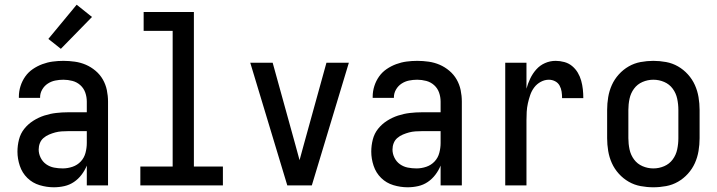

<svg xmlns="http://www.w3.org/2000/svg" viewBox="-20 -786 3040 814"><path d="M208 8Q178 8 148 -1Q118 -10 96 -31.5Q74 -53 64 -83Q54 -113 54 -143Q54 -169 60.5 -194.5Q67 -220 83 -240Q99 -260 121 -274Q143 -288 167.5 -296Q192 -304 217.5 -307Q243 -310 269 -310H348V-355Q348 -375 341.5 -393.5Q335 -412 320.5 -425Q306 -438 287 -443Q268 -448 249 -448Q231 -448 214 -444.5Q197 -441 182.5 -431.5Q168 -422 159 -406.5Q150 -391 150 -374V-371H60V-376Q60 -399 67 -421Q74 -443 87 -461.5Q100 -480 119 -493Q138 -506 159.5 -514Q181 -522 203.5 -525Q226 -528 249 -528Q273 -528 297.5 -524.5Q322 -521 344 -511.5Q366 -502 385 -486Q404 -470 416 -449Q428 -428 433 -404Q438 -380 438 -355V0H348V-84Q340 -64 326 -45.5Q312 -27 293.5 -14.5Q275 -2 253 3Q231 8 208 8ZM246 -72Q267 -72 287.5 -79Q308 -86 322.5 -101.5Q337 -117 342.5 -138Q348 -159 348 -180V-230H269Q255 -230 241 -229Q227 -228 214 -224.5Q201 -221 188 -215.5Q175 -210 164.5 -201Q154 -192 149 -179Q144 -166 144 -152Q144 -134 152.5 -117Q161 -100 176 -89.5Q191 -79 209 -75.5Q227 -72 246 -72ZM238 -579 185 -621 305 -766 370 -714Z M575 0V-80H712V-655H589V-735H802V-80H925V0Z M1302 0H1198L1041 -520H1136L1232 -173Q1236 -157 1241 -140Q1246 -123 1250 -107Q1254 -123 1259 -140Q1264 -157 1268 -173L1364 -520H1459Z M1708 8Q1678 8 1648 -1Q1618 -10 1596 -31.5Q1574 -53 1564 -83Q1554 -113 1554 -143Q1554 -169 1560.5 -194.5Q1567 -220 1583 -240Q1599 -260 1621 -274Q1643 -288 1667.5 -296Q1692 -304 1717.5 -307Q1743 -310 1769 -310H1848V-355Q1848 -375 1841.5 -393.5Q1835 -412 1820.5 -425Q1806 -438 1787 -443Q1768 -448 1749 -448Q1731 -448 1714 -444.5Q1697 -441 1682.5 -431.5Q1668 -422 1659 -406.5Q1650 -391 1650 -374V-371H1560V-376Q1560 -399 1567 -421Q1574 -443 1587 -461.5Q1600 -480 1619 -493Q1638 -506 1659.5 -514Q1681 -522 1703.5 -525Q1726 -528 1749 -528Q1773 -528 1797.5 -524.5Q1822 -521 1844 -511.5Q1866 -502 1885 -486Q1904 -470 1916 -449Q1928 -428 1933 -404Q1938 -380 1938 -355V0H1848V-84Q1840 -64 1826 -45.5Q1812 -27 1793.5 -14.5Q1775 -2 1753 3Q1731 8 1708 8ZM1746 -72Q1767 -72 1787.5 -79Q1808 -86 1822.5 -101.5Q1837 -117 1842.5 -138Q1848 -159 1848 -180V-230H1769Q1755 -230 1741 -229Q1727 -228 1714 -224.5Q1701 -221 1688 -215.5Q1675 -210 1664.5 -201Q1654 -192 1649 -179Q1644 -166 1644 -152Q1644 -134 1652.5 -117Q1661 -100 1676 -89.5Q1691 -79 1709 -75.5Q1727 -72 1746 -72Z M2122 0V-520H2212V-410Q2218 -432 2228 -453Q2238 -474 2253.5 -491.5Q2269 -509 2290.5 -518.5Q2312 -528 2336 -528Q2354 -528 2372.5 -523Q2391 -518 2405.5 -506Q2420 -494 2429.5 -478Q2439 -462 2444 -444Q2449 -426 2451 -407.5Q2453 -389 2453 -370H2363Q2363 -384 2361 -397.5Q2359 -411 2352.5 -423Q2346 -435 2333.5 -441.5Q2321 -448 2307 -448Q2289 -448 2272.5 -439Q2256 -430 2245 -415.5Q2234 -401 2228 -383.5Q2222 -366 2218 -348Q2214 -330 2213 -312Q2212 -294 2212 -276V0Z M2750 8Q2723 8 2696 3Q2669 -2 2645.5 -15.5Q2622 -29 2603.5 -49.5Q2585 -70 2574 -94.5Q2563 -119 2558.5 -146Q2554 -173 2554 -200V-320Q2554 -347 2558.5 -374Q2563 -401 2574 -425.5Q2585 -450 2603.5 -470.5Q2622 -491 2645.5 -504.5Q2669 -518 2696 -523Q2723 -528 2750 -528Q2777 -528 2804 -523Q2831 -518 2854.5 -504.5Q2878 -491 2896.5 -470.5Q2915 -450 2926 -425.5Q2937 -401 2941.5 -374Q2946 -347 2946 -320V-200Q2946 -173 2941.5 -146Q2937 -119 2926 -94.5Q2915 -70 2896.5 -49.5Q2878 -29 2854.5 -15.5Q2831 -2 2804 3Q2777 8 2750 8ZM2750 -72Q2774 -72 2796 -81.5Q2818 -91 2832 -110Q2846 -129 2851 -152.5Q2856 -176 2856 -200V-320Q2856 -344 2851 -367.5Q2846 -391 2832 -410Q2818 -429 2796 -438.5Q2774 -448 2750 -448Q2726 -448 2704 -438.5Q2682 -429 2668 -410Q2654 -391 2649 -367.5Q2644 -344 2644 -320V-200Q2644 -176 2649 -152.5Q2654 -129 2668 -110Q2682 -91 2704 -81.5Q2726 -72 2750 -72Z"/></svg>

Font: Iosevka Custom Medium
Style: Regular
Weight: 500
Monospace: yes
Designer: Belleve Invis
Foundry: Belleve Invis
Version: Version 32.5.0; ttfautohint (v1.8.4)